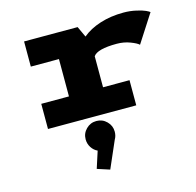

<svg xmlns="http://www.w3.org/2000/svg" viewBox="-116 -633 1081 1058"><g transform="rotate(-15 425.0 -103.5)"><path d="M463.5 -143.5H614.5V0H111V-143.5H269V-356.5H108.5V-500H414L442.5 -438.5Q483.5 -473 544.5 -492.5Q605.5 -512 678.5 -512Q716.5 -512 751 -504Q785.5 -496 801.5 -488.5Q817.5 -481 823.5 -476L721 -317Q709.5 -328.5 674 -342Q638.5 -355.5 598 -355.5Q487 -355.5 463.5 -320.5ZM462.5 109Q462.5 133.5 451 152.5L384.5 305L313.5 282L344.5 186Q323 176 309.8 155.2Q296.5 134.5 296.5 109Q296.5 75 320.8 50.8Q345 26.5 379.5 26.5Q414 26.5 438.2 50.8Q462.5 75 462.5 109Z"/></g></svg>

Font: League Mono Wide ExtraBold
Style: Regular
Weight: 800
Width: 8
Designer: Tyler Finck
Foundry: The League of Moveable Type / Tyler Finck
Version: Version 2.210